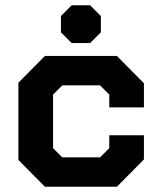

<svg xmlns="http://www.w3.org/2000/svg" viewBox="-20 -711 598 731"><path d="M50 -102V-396L151 -498H425L528 -394V-302H396V-351L361 -386H217L182 -351V-147L217 -112H361L396 -147V-196H528V-104L425 0H151ZM212 -588V-650L253 -691H323L364 -650V-588L323 -547H253Z"/></svg>

Font: Chakra Petch
Style: Bold
Weight: 700
Designer: Katatrad Aksorn Co.,Ltd.
Foundry: Cadson Demak Co.,Ltd.
Version: Version 1.000; ttfautohint (v1.6)